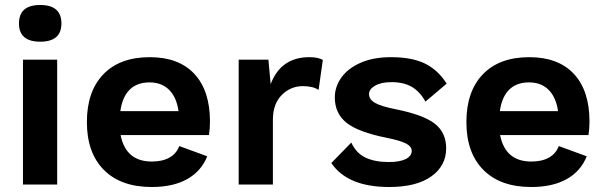

<svg xmlns="http://www.w3.org/2000/svg" viewBox="-20 -739 2424 769"><path d="M56 -645Q56 -719 141 -719Q226 -719 226 -645Q226 -572 141 -572Q56 -572 56 -645ZM209 0H72V-500H209Z M817 -198H463Q484 -92 588 -92Q631 -92 659 -108Q687 -124 698 -154L810 -113Q786 -53 729.5 -21.5Q673 10 588 10Q464 10 396 -58.5Q328 -127 328 -250Q328 -373 394 -441.5Q460 -510 580 -510Q696 -510 758.5 -443Q821 -376 821 -252Q821 -224 817 -198ZM462 -294H695Q687 -350 657 -379.5Q627 -409 579 -409Q529 -409 499.5 -380Q470 -351 462 -294Z M1273 -499 1256 -379Q1233 -394 1193 -394Q1144 -394 1108.5 -358.5Q1073 -323 1073 -259V0H936V-500H1055L1064 -402Q1105 -510 1219 -510Q1254 -510 1273 -499Z M1307 -86 1387 -168Q1407 -125 1444.5 -107.5Q1482 -90 1537 -90Q1581 -90 1605 -102Q1629 -114 1629 -135Q1629 -152 1606.5 -164Q1584 -176 1529 -187Q1414 -210 1367.5 -247.5Q1321 -285 1321 -349Q1321 -391 1347 -428Q1373 -465 1424 -487.5Q1475 -510 1546 -510Q1630 -510 1682 -484.5Q1734 -459 1769 -404L1684 -332Q1662 -372 1629.5 -391Q1597 -410 1548 -410Q1507 -410 1482.5 -396Q1458 -382 1458 -362Q1458 -341 1482 -327Q1506 -313 1567 -301Q1676 -279 1721.5 -243.5Q1767 -208 1767 -145Q1767 -75 1707.5 -32.5Q1648 10 1539 10Q1372 10 1307 -86Z M2337 -198H1983Q2004 -92 2108 -92Q2151 -92 2179 -108Q2207 -124 2218 -154L2330 -113Q2306 -53 2249.5 -21.5Q2193 10 2108 10Q1984 10 1916 -58.5Q1848 -127 1848 -250Q1848 -373 1914 -441.5Q1980 -510 2100 -510Q2216 -510 2278.5 -443Q2341 -376 2341 -252Q2341 -224 2337 -198ZM1982 -294H2215Q2207 -350 2177 -379.5Q2147 -409 2099 -409Q2049 -409 2019.5 -380Q1990 -351 1982 -294Z"/></svg>

Font: Work Sans SemiBold
Style: Regular
Weight: 600
Designer: Wei Huang
Foundry: Wei Huang
Version: Version 1.500